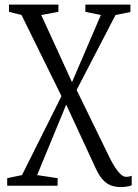

<svg xmlns="http://www.w3.org/2000/svg" viewBox="-20 -552 584 812"><path d="M489 239Q468.5 239 450.2 232.5Q432 226 416 209.2Q400 192.5 386 162.5L260 -109.5L137 188.5L224 201.5L223.5 233.5H10.5V201.5L73 188.5L240 -145.5L71 -488.5L18 -502V-532.5H227V-502L154.5 -488.5L284.5 -204.5L406.5 -488.5L341 -502V-532.5H531.5V-501L468.5 -488.5L304 -171.5L445 117.5Q454.5 137 466.2 155.2Q478 173.5 490.2 184.8Q502.5 196 514 196Q519.5 196 525.8 194.8Q532 193.5 537 191V232Q533.5 233.5 527.2 235Q521 236.5 511.5 237.8Q502 239 489 239Z"/></svg>

Font: Merriweather 72pt Light
Style: Regular
Weight: 300
Version: Version 2.100